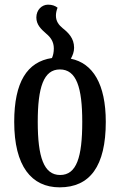

<svg xmlns="http://www.w3.org/2000/svg" viewBox="-20 -792 515 824"><path d="M284 -540C292 -554 298 -570 298 -587C298 -628 273 -652 249 -671C232 -685 220 -701 220 -725C220 -735 222 -746 227 -759C217 -767 204 -772 186 -772C160 -772 136 -750 136 -717C136 -686 156 -667 179 -647C197 -632 211 -613 211 -584C211 -568 208 -554 203 -543C96 -527 41 -439 41 -269C41 -79 115 12 236 12C366 12 434 -79 434 -269C434 -432 378 -521 284 -540ZM238 -41C168 -41 142 -118 142 -269C142 -417 167 -494 237 -494C308 -494 333 -417 333 -269C333 -118 309 -41 238 -41Z"/></svg>

Font: Noto Serif Georgian ExtraCondensed Medium
Style: Regular
Weight: 500
Width: 2
Designer: Monotype Design Team, Akaki Razmadze
Foundry: Google LLC
Version: Version 2.003